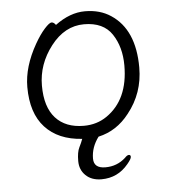

<svg xmlns="http://www.w3.org/2000/svg" viewBox="-49 -526 660 746"><g transform="rotate(-5 281.0 -153.0)"><path d="M193 -438Q251 -481 309.5 -481Q368 -481 410 -453Q501 -393 501 -245Q501 -145 440 -69Q392 -7 320 9Q291 48 291 92Q291 130 336.5 130Q382 130 415 100Q424 90 431 90Q438 90 438 98Q438 106 422 125Q381 175 317 175Q279 175 256 153Q233 131 233 96.5Q233 62 242 44Q251 26 256 12Q163 6 112 -49.5Q61 -105 61 -207Q61 -286 110 -372Q130 -407 149 -428Q168 -449 176.5 -449Q185 -449 193 -438ZM267 -38Q318 -38 357 -65Q444 -125 444 -258Q444 -330 410.5 -380.5Q377 -431 301.5 -431Q226 -431 172 -361Q118 -291 118 -207.5Q118 -124 157 -81Q196 -38 267 -38Z"/></g></svg>

Font: ToneOZ-Pinyin-WenKai-Light
Style: Light
Weight: 300
Designer: Fontworks Inc.
Foundry: ToneOZ
Version: Version 0.240331